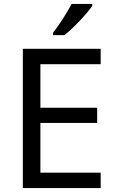

<svg xmlns="http://www.w3.org/2000/svg" viewBox="-20 -964 596 984"><path d="M453 -934V-944H347C324 -899 281 -833 252 -796V-784H310C357 -820 428 -897 453 -934ZM496 0V-79H187V-334H478V-412H187V-635H496V-714H97V0Z"/></svg>

Font: Noto Sans Hebrew Droid Medium
Style: Regular
Weight: 500
Designer: Monotype Design Team
Foundry: Monotype Imaging Inc.
Version: Version 1.100